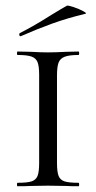

<svg xmlns="http://www.w3.org/2000/svg" viewBox="-20 -647 333 667"><path d="M253 -12Q255 -12 255 -6Q255 0 253 0Q225 0 209 -1L146 -2L87 -1Q70 0 41 0Q39 0 39 -6Q39 -12 41 -12Q75 -12 90 -17Q105 -22 110.5 -36Q116 -50 116 -81V-387Q116 -417 110.5 -431Q105 -445 89.5 -450.5Q74 -456 41 -456Q39 -456 39 -462Q39 -468 41 -468L87 -467Q123 -465 146 -465Q172 -465 210 -467L253 -468Q255 -468 255 -462Q255 -456 253 -456Q221 -456 205 -450Q189 -444 183.5 -429.5Q178 -415 178 -385V-81Q178 -50 183.5 -36Q189 -22 204 -17Q219 -12 253 -12ZM52 -521Q48 -521 47 -525.5Q46 -530 49 -532Q100 -558 158 -595Q194 -617 212 -627Q216 -629 235.5 -622.5Q255 -616 269.5 -608Q284 -600 276 -599Q214 -584 162.5 -565.5Q111 -547 54 -522Z"/></svg>

Font: Cormorant SC
Style: Regular
Weight: 400
Designer: Christian Thalmann (Catharsis Fonts)
Foundry: Catharsis Fonts
Version: Version 4.000